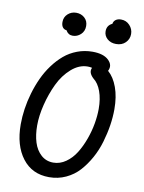

<svg xmlns="http://www.w3.org/2000/svg" viewBox="-102 -1022 824 1102"><g transform="rotate(10 310.0 -470.5)"><path d="M262 10.5Q162.5 10.5 106 -63.5Q49.5 -137.5 49.5 -260.5Q49.5 -304 56.2 -350.5Q63 -397 76.8 -444Q90.5 -491 110.5 -534.5Q130.5 -578 158.5 -616Q186.5 -654 219.5 -682Q252.5 -710 294.8 -726Q337 -742 383.5 -742Q448 -742 478 -712.8Q508 -683.5 490 -649.5Q524.5 -619.5 544.2 -565.2Q564 -511 564 -438.5Q564 -393 556.5 -344.2Q549 -295.5 534 -244.5Q519 -193.5 494 -148.2Q469 -103 436.8 -67.2Q404.5 -31.5 359.2 -10.5Q314 10.5 262 10.5ZM143.5 -270.5Q143.5 -215 157 -172Q170.5 -129 200 -102.5Q229.5 -76 271 -76Q310 -76 344 -99.8Q378 -123.5 401.5 -161.2Q425 -199 442 -245.8Q459 -292.5 467 -338.5Q475 -384.5 475 -424.5Q475 -483 459.2 -526.5Q443.5 -570 415 -591.5Q382 -622 396.5 -650.5Q384.5 -653.5 371 -653.5Q321 -653.5 276.5 -614.5Q232 -575.5 204 -516.8Q176 -458 159.8 -392.5Q143.5 -327 143.5 -270.5ZM183.5 -880Q183.5 -909 204 -927.5Q224.5 -946 252.5 -946Q281.5 -946 301.5 -928Q321.5 -910 321.5 -880.5Q321.5 -850 301 -831.2Q280.5 -812.5 254.5 -812.5Q228 -812.5 214.5 -837.5Q200.5 -838.5 192 -849.5Q183.5 -860.5 183.5 -880ZM436.5 -871Q436.5 -905.5 467.5 -919.5Q469.5 -934.5 481.5 -943.5Q493.5 -952.5 513 -952.5Q543 -952.5 563.2 -930.8Q583.5 -909 583.5 -880Q583.5 -850.5 562.8 -829.8Q542 -809 508 -809Q476.5 -809 456.5 -827Q436.5 -845 436.5 -871Z"/></g></svg>

Font: Monaspace Radon
Style: Regular
Weight: 400
Designer: Riley Cran & the Lettermatic Team
Foundry: Lettermatic
Version: Version 1.000 (Monaspace Radon)